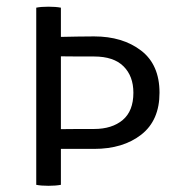

<svg xmlns="http://www.w3.org/2000/svg" viewBox="-20 -566 542 588"><path d="M91 -542.5Q105.5 -545.5 128.5 -545.5Q150.5 -545.5 166.5 -542.5V-453Q191 -453.5 216.8 -454Q242.5 -454.5 268 -454.5Q355.5 -454.5 412 -411.2Q468.5 -368 468.5 -282Q468.5 -197.5 412.8 -153.8Q357 -110 268 -110H166.5V0Q150.5 3 128.5 3Q105.5 3 91 0ZM268 -393Q250 -393 221.8 -393Q193.5 -393 166.5 -393.5V-170.5Q192.5 -171 222.5 -171Q252.5 -171 268 -171Q323 -171 355.8 -198.5Q388.5 -226 388.5 -282Q388.5 -333 358.2 -363Q328 -393 268 -393Z"/></svg>

Font: Signika SC Light
Style: Regular
Weight: 300
Designer: Anna Giedryś
Foundry: Anna Giedryś
Version: Version 2.000; ttfautohint (v1.8.3) -l 8 -r 50 -G 200 -x 9 -